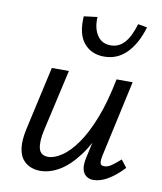

<svg xmlns="http://www.w3.org/2000/svg" viewBox="-77 -717 665 786"><g transform="rotate(10 256.0 -323.5)"><path d="M143 7Q121 7 101.5 -1Q82 -9 68.5 -26.5Q55 -44 51.5 -75Q48 -106 58 -152L117 -416H188L130 -160Q119 -111 126 -83Q133 -55 165 -55Q190 -55 221 -75.5Q252 -96 282.5 -139Q313 -182 340 -250.5Q367 -319 386 -416H427Q404 -302 371 -221.5Q338 -141 300 -90.5Q262 -40 222 -16.5Q182 7 143 7ZM363 6Q346 6 333.5 -3.5Q321 -13 317 -31Q313 -49 319 -77L394 -416H453L383 -97Q379 -76 381.5 -66.5Q384 -57 398 -57Q412 -57 427.5 -67.5Q443 -78 464 -97L488 -66Q455 -31 423.5 -12.5Q392 6 363 6ZM319 -499Q266 -499 235 -536Q204 -573 209 -647L265 -654Q262 -609 281 -579Q300 -549 338 -549Q371 -549 394.5 -574.5Q418 -600 434 -654L472 -647Q451 -577 412.5 -538Q374 -499 319 -499Z"/></g></svg>

Font: Ysabeau Office Medium
Style: Italic
Weight: 500
Italic angle: -12°
Designer: Christian Thalmann (Catharsis Fonts)
Version: Version 2.001;gftools[0.9.30]; featfreeze: tnum,lnum,ss02